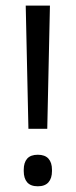

<svg xmlns="http://www.w3.org/2000/svg" viewBox="-20 -659 272 689"><path d="M149.6 -196.7H82L72.3 -639H159.2ZM115.7 9.5Q89.9 9.5 77.5 -4.8Q65.2 -19.1 65.2 -44.9V-49.9Q65.2 -75.6 77.5 -89.7Q89.9 -103.7 115.7 -103.7Q141.3 -103.7 153.9 -89.7Q166.5 -75.6 166.5 -49.9V-44.9Q166.5 -19.1 153.9 -4.8Q141.3 9.5 115.7 9.5Z"/></svg>

Font: Anek Gujarati Medium
Style: Regular
Weight: 500
Designer: Mrunmayee Ghaisas (Gujarati), Yesha Goshar (Latin)
Foundry: Ek Type
Version: Version 1.003